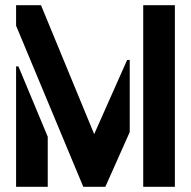

<svg xmlns="http://www.w3.org/2000/svg" viewBox="-20 -720 736 740"><path d="M301 0 42 -621V-700H138L343 -203L470 -489H480V-211L386 0ZM42 0V-464H51L164 -193V0ZM532 0V-700H654V0Z"/></svg>

Font: Stick No Bills
Style: Bold
Weight: 700
Version: Version 2.000